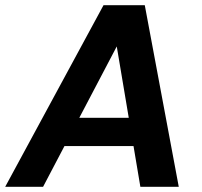

<svg xmlns="http://www.w3.org/2000/svg" viewBox="-42 -720 778 740"><path d="M-22 0 357 -700H516L647 0H499L408 -541L124 0ZM117 -157 172 -266H535L552 -157Z"/></svg>

Font: DM Sans 10pt ExtraBold
Style: Italic
Weight: 800
Italic angle: -10°
Version: Version 4.004;gftools[0.9.30]